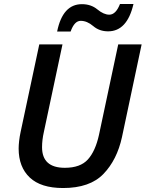

<svg xmlns="http://www.w3.org/2000/svg" viewBox="-20 -938 734 968"><path d="M298 10Q433 10 501.5 -61Q570 -132 595 -247L694 -714H576L479 -258Q461 -176 423 -134Q385 -92 307 -92Q192 -92 192 -196Q192 -232 201 -272L295 -714H178L84 -273Q79 -250 76.5 -228Q74 -206 74 -189Q74 -96 130 -43Q186 10 298 10ZM268 -779H336Q355 -833 387 -833Q419 -833 450 -806.5Q481 -780 525 -780Q621 -780 653 -918H585Q564 -864 531 -864Q503 -864 471 -890.5Q439 -917 393 -917Q296 -917 268 -779Z"/></svg>

Font: Noto Sans UI Medium
Style: Italic
Weight: 500
Italic angle: -12°
Designer: Monotype Design Team
Foundry: Monotype Imaging Inc.
Version: Version 1.901